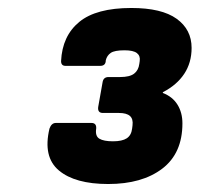

<svg xmlns="http://www.w3.org/2000/svg" viewBox="-20 -795 500 481"><path d="M251 -334Q168 -334 127.5 -368Q87 -402 104 -473Q109 -487 120 -487H209Q222 -487 221 -473Q218 -454 229 -447.5Q240 -441 263 -441Q286 -441 297.5 -448.5Q309 -456 311 -473L312 -481Q314 -497 305.5 -504.5Q297 -512 278 -512H238Q224 -512 226 -527L237 -589Q239 -602 252 -602H281Q305 -602 316 -610.5Q327 -619 329 -635L330 -642Q332 -655 323 -662Q314 -669 292 -669Q267 -669 257.5 -662.5Q248 -656 245 -644Q245 -630 231 -630H144Q133 -630 133 -642Q136 -705 178.5 -740Q221 -775 309 -775Q385 -775 422.5 -748Q460 -721 460 -675Q460 -638 441.5 -610Q423 -582 388 -564V-562Q412 -553 424.5 -533Q437 -513 437 -486Q437 -411 386.5 -372.5Q336 -334 251 -334Z"/></svg>

Font: Sofia Sans Semi Condensed Black
Style: Italic
Weight: 900
Italic angle: -9°
Version: Version 4.100